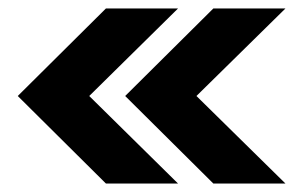

<svg xmlns="http://www.w3.org/2000/svg" viewBox="-20 -474 719 454"><path d="M230.5 -40H401L191 -247L401 -454H230.5L22 -247ZM484.5 -40H655L444.5 -247L655 -454H484.5L276 -247Z"/></svg>

Font: Anybody UltraCondensed Thin
Style: Bold
Weight: 700
Version: Version 1.111